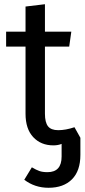

<svg xmlns="http://www.w3.org/2000/svg" viewBox="-20 -677 401 910"><path d="M361 -24V57Q361 133 321 173Q281 213 210 213Q145 213 95 175L131 116Q151 128 166.5 133.5Q182 139 205 139Q272 139 272 65V5Q255 12 233 12Q174 12 137.5 -27Q101 -66 101 -138V-456H9V-527H101V-646L193 -657V-527H318L308 -456H193V-138Q193 -97 207.5 -78.5Q222 -60 256 -60Q291 -60 333 -74Z"/></svg>

Font: FiraGO
Style: Regular
Weight: 400
Designer: bBox Type
Foundry: bBox Type GmbH
Version: Version 1.001;April 20, 2020;FontCreator 12.0.0.2555 64-bit